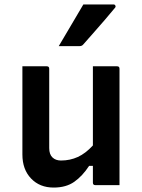

<svg xmlns="http://www.w3.org/2000/svg" viewBox="-20 -835 640 866"><path d="M191 -536Q202 -536 202 -525V-167Q202 -139 216.5 -125Q231 -111 255 -111Q296 -111 331 -127Q366 -143 399 -179V-536H508Q519 -536 519 -525V0H410Q399 0 399 -11V-87H382Q352 -41 315 -15Q278 11 222 11Q159 11 120 -30Q81 -71 81 -138V-536ZM356 -815H492Q498 -815 500.5 -809.5Q503 -804 498 -799Q474 -770 452.5 -745Q431 -720 408 -694Q385 -668 356 -635Q350 -627 339 -627H245Q272 -673 300 -720Q328 -767 356 -815Z"/></svg>

Font: Recursive Mn Lnr St SmB
Style: Regular
Weight: 600
Monospace: yes
Version: Version 1.079;hotconv 1.0.112;makeotfexe 2.5.65598; ttfautoh